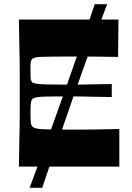

<svg xmlns="http://www.w3.org/2000/svg" viewBox="-20 -793 628 914"><path d="M70 0Q71 -72 72 -118Q73 -164 73.5 -194.5Q74 -225 74 -247.5Q74 -270 74 -293.5Q74 -317 74 -350Q74 -383 74 -406.5Q74 -430 74 -452.5Q74 -475 73.5 -505.5Q73 -536 72 -582Q71 -628 70 -700H544L542 -522Q499 -523 471 -523Q443 -523 420.5 -523.5Q398 -524 373.5 -524Q349 -524 316 -524Q265 -524 231.5 -523.5Q198 -523 178.5 -522.5Q159 -522 149 -519.5Q139 -517 134 -513Q131 -511 128.5 -505.5Q126 -500 125.5 -489Q125 -478 125 -457Q125 -436 125.5 -425Q126 -414 128.5 -409Q131 -404 134 -401Q140 -396 156 -394Q172 -392 206 -391Q240 -390 301 -390Q322 -390 337 -390Q352 -390 370.5 -390.5Q389 -391 421.5 -391.5Q454 -392 512 -393V-331Q454 -332 421.5 -332.5Q389 -333 370.5 -333.5Q352 -334 337 -334Q322 -334 301 -334Q240 -334 206.5 -333.5Q173 -333 158 -330.5Q143 -328 136 -323Q131 -319 129 -312Q127 -305 126 -292Q125 -279 125 -256Q125 -232 126 -219Q127 -206 129 -199.5Q131 -193 136 -189Q141 -185 151 -182Q161 -179 180 -178Q199 -177 232 -176.5Q265 -176 316 -176Q351 -176 376 -176Q401 -176 424 -176.5Q447 -177 476 -177.5Q505 -178 548 -179V0ZM121 101Q159 -1 199.5 -112Q240 -223 280 -336Q320 -449 358.5 -560Q397 -671 431 -773H490Q451 -671 410.5 -560Q370 -449 330.5 -336Q291 -223 253 -112Q215 -1 181 101Z"/></svg>

Font: Ojuju ExtraLight
Style: Bold
Weight: 700
Version: Version 1.000